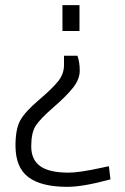

<svg xmlns="http://www.w3.org/2000/svg" viewBox="-20 -520 483 744"><path d="M40 44Q40 -19 58 -52.5Q76 -86 130 -132Q184 -178 206 -206Q228 -234 228 -268V-304H280Q289 -279 289 -246.5Q289 -214 264.5 -182Q240 -150 187.5 -104.5Q135 -59 118 -32Q101 -5 101 47Q101 99 136 124Q171 149 246 149Q287 149 374 130L402 124L408 175Q302 204 241 204Q140 204 90 166.5Q40 129 40 44ZM288 -500V-400H222V-500Z"/></svg>

Font: Titillium Web[RUS by Daymarius]
Style: Regular
Weight: 300
Designer: Cyrillization by Daymarius
Foundry: Cyrillization by Daymarius
Version: Version 1.002 September 12, 2018